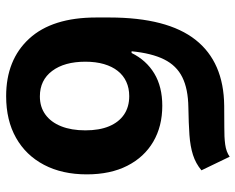

<svg xmlns="http://www.w3.org/2000/svg" viewBox="-94 -692 797 650"><g transform="rotate(90 305.0 -367.5)"><path d="M511 -746.1 557.1 -650.5Q533.8 -631 504.9 -621.8Q476.1 -612.6 437.2 -609.8Q398.3 -607.1 343.6 -606.2Q281.4 -605.3 242 -585.7Q202.5 -566.2 181.6 -524.1Q160.7 -482.1 154.1 -414H159.9Q184.3 -463.7 229.2 -490.8Q274.1 -517.9 338.6 -517.9Q408.1 -517.9 460.3 -487.3Q512.5 -456.7 541.6 -399.6Q570.8 -342.4 570.8 -262.2Q570.8 -178.9 538.5 -117.5Q506.3 -56.2 447.1 -22.8Q388 10.7 306.1 10.7Q183.1 10.7 111.4 -67.3Q39.7 -145.3 39.7 -294.3V-339.4Q40 -535.2 115.4 -630.6Q190.8 -726 338.4 -727.5Q378.9 -728.2 411.9 -727.9Q444.8 -727.5 469.8 -730.9Q494.7 -734.3 511 -746.1ZM306.8 -103.5Q342.8 -103.5 368.5 -122.3Q394.2 -141 408 -175.6Q421.8 -210.1 421.8 -257.5Q421.8 -305 407.9 -338.1Q393.9 -371.2 368.1 -388.6Q342.3 -406 305.9 -406Q279 -406 257.4 -396.1Q235.9 -386.3 220.7 -367.2Q205.6 -348.2 197.5 -320.6Q189.4 -293 189.4 -257.5Q189.4 -186.6 220.6 -145.1Q251.8 -103.5 306.8 -103.5Z"/></g></svg>

Font: Inter Variable LoSnoCo
Style: Regular
Weight: 400
Designer: Rasmus Andersson
Foundry: rsms
Version: Version 4.000;git-a52131595; featfreeze: case,dlig,ss01,ss02